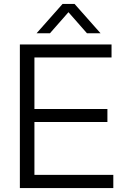

<svg xmlns="http://www.w3.org/2000/svg" viewBox="-20 -956 641 976"><path d="M547 -730V-664H155V-402H526V-336H155V-67H556V0H81V-730ZM166 -787 298 -936H359L491 -787H422L328 -894L234 -787Z"/></svg>

Font: Nacelle Light
Style: Regular
Weight: 300
Designer: Sora Sagano
Foundry: Sora Sagano
Version: Version 1.000;FEAKit 1.0